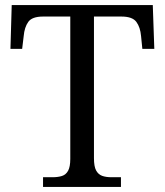

<svg xmlns="http://www.w3.org/2000/svg" viewBox="-20 -734 647 754"><path d="M149 0V-38H186Q208 -38 223.5 -43Q239 -48 247.5 -63.5Q256 -79 256 -110V-669H149Q106 -669 91 -648Q76 -627 73 -592L67 -542H21L26 -714H580L586 -542H539L534 -592Q531 -627 515.5 -648Q500 -669 457 -669H349V-113Q349 -80 357.5 -64.5Q366 -49 381 -43.5Q396 -38 418 -38H455V0Z"/></svg>

Font: Noto Serif Hentaigana EL
Style: Regular
Weight: 400
Designer: Kazuhiro Yamada
Foundry: nipponia
Version: Version 1.000